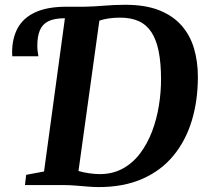

<svg xmlns="http://www.w3.org/2000/svg" viewBox="-20 -771 856 800"><path d="M391 8.5Q369 8.5 343.2 6.2Q317.5 4 291.2 2Q265 0 241 0H84L89 -42.5L163.5 -56.5L250.5 -695L238 -719L257 -743H334Q374 -744 416.2 -747.5Q458.5 -751 499.5 -751Q583.5 -751.5 641.8 -728.8Q700 -706 736 -665.2Q772 -624.5 788.2 -569.8Q804.5 -515 804.5 -451Q804.5 -351.5 779 -267.8Q753.5 -184 702.2 -122Q651 -60 573.2 -25.8Q495.5 8.5 391 8.5ZM395 -45.5Q450 -45.5 492.2 -69Q534.5 -92.5 564.5 -132.8Q594.5 -173 613.8 -224Q633 -275 642 -330.5Q651 -386 651 -439.5Q651 -508 641.2 -556.8Q631.5 -605.5 611 -636.8Q590.5 -668 558.2 -682.8Q526 -697.5 481 -697.5Q455 -697.5 432.8 -694.2Q410.5 -691 394 -685L307 -58.5Q327 -52.5 351.8 -49Q376.5 -45.5 395 -45.5ZM31 -536.5Q31 -541 30.8 -544.5Q30.5 -548 30.5 -552Q30.5 -612 54.2 -654.8Q78 -697.5 128 -720.2Q178 -743 257 -743L250.5 -695Q206 -695 181 -682.2Q156 -669.5 145.8 -644Q135.5 -618.5 135.5 -581Q135.5 -569 136.8 -558Q138 -547 140 -536.5Z"/></svg>

Font: Merriweather 36pt
Style: Bold Italic
Weight: 700
Italic angle: -7.8°
Version: Version 2.101